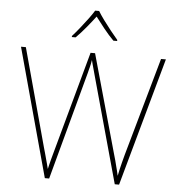

<svg xmlns="http://www.w3.org/2000/svg" viewBox="-61 -1007 992 1064"><g transform="rotate(5 434.5 -474.5)"><path d="M228 0 33 -714H60L208 -170Q213 -152 217.5 -136.5Q222 -121 225.5 -107Q229 -93 233 -79.5Q237 -66 240 -52Q243 -66 246.5 -79.5Q250 -93 253.5 -107Q257 -121 261.5 -136.5Q266 -152 271 -171L420 -714H445L598 -168Q604 -149 608 -133Q612 -117 615.5 -103.5Q619 -90 622.5 -76.5Q626 -63 629 -48Q633 -68 637 -85.5Q641 -103 646 -122.5Q651 -142 658 -168L812 -714H839L641 0H617L456 -582Q452 -596 449 -607.5Q446 -619 443 -629.5Q440 -640 437 -651Q434 -662 431 -675Q429 -662 427 -652.5Q425 -643 423 -635.5Q421 -628 419 -620.5Q417 -613 415 -604L252 0ZM447 -949Q459 -929 479 -901.5Q499 -874 521 -846.5Q543 -819 561 -798V-792H540Q512 -820 484.5 -854.5Q457 -889 436 -917Q415 -889 386.5 -854.5Q358 -820 330 -792H309V-798Q328 -819 350 -846.5Q372 -874 392.5 -901.5Q413 -929 425 -949Z"/></g></svg>

Font: Noto Sans Symbols Thin
Style: Regular
Weight: 250
Version: Version 2.002